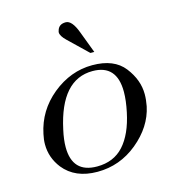

<svg xmlns="http://www.w3.org/2000/svg" viewBox="-95 -687 687 767"><g transform="rotate(-15 248.5 -304.0)"><path d="M231 -541Q209 -562 209 -577Q209 -580 210 -582Q216 -609 246 -609Q272 -609 292 -555L326 -465H310ZM45 -201Q64 -293 138 -354Q214 -416 304 -416Q394 -416 435.5 -362.5Q477 -309 477 -250Q477 -227 472 -201Q455 -120 381 -59Q308 1 215 1Q123 1 75 -59Q40 -104 40 -159Q40 -179 45 -201ZM126 -198Q117 -158 117 -127Q117 -20 219 -20Q288 -20 329.5 -66Q371 -112 389 -198Q399 -245 399 -281Q399 -393 299 -393Q168 -393 126 -198Z"/></g></svg>

Font: New Athena Unicode
Style: Italic
Weight: 400
Designer: J. Rusten 1997; rev. by R. Hancock 2001, 2002, rev. by D. Mastronarde 2002-2019
Foundry: Society for Classical Studies (formerly American Philological Association)
Version: Version 5.008